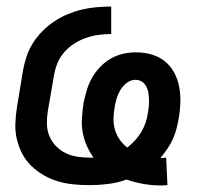

<svg xmlns="http://www.w3.org/2000/svg" viewBox="-20 -558 640 587"><path d="M473 9Q446 9 419.5 4.5Q393 0 367 -9Q339 1 310.5 4.5Q282 8 253 8Q228 8 203.5 5.5Q179 3 156 -4Q133 -11 112.5 -23Q92 -35 75.5 -51Q59 -67 48 -88Q37 -109 31.5 -132.5Q26 -156 27 -181Q28 -206 32 -231L50 -341Q54 -363 61 -384.5Q68 -406 80.5 -426Q93 -446 110 -463Q127 -480 146.5 -493Q166 -506 188 -515Q210 -524 231.5 -529Q253 -534 275.5 -536Q298 -538 320 -538V-454Q301 -454 282 -451.5Q263 -449 244 -442.5Q225 -436 207.5 -425Q190 -414 176.5 -398.5Q163 -383 155.5 -364.5Q148 -346 145 -327L126 -217Q123 -198 123.5 -178.5Q124 -159 131 -142Q138 -125 151 -111.5Q164 -98 180.5 -90Q197 -82 216 -79Q235 -76 255 -76Q255 -76 255 -76Q255 -76 255 -76Q258 -76 261 -76Q264 -76 266 -76Q254 -93 245.5 -112Q237 -131 233 -152.5Q229 -174 230.5 -196.5Q232 -219 235 -241Q239 -260 244.5 -279.5Q250 -299 260 -317.5Q270 -336 285 -352Q300 -368 318 -378.5Q336 -389 356 -393.5Q376 -398 396 -398Q420 -398 443 -391.5Q466 -385 483.5 -371Q501 -357 512 -337Q523 -317 527.5 -294Q532 -271 531.5 -247Q531 -223 527 -199Q524 -182 520 -166Q516 -150 509 -134Q502 -118 492 -103.5Q482 -89 471 -76Q472 -76 473 -75.5Q474 -75 476 -75Q479 -75 482 -75.5Q485 -76 488 -76L492 8Q487 8 482.5 8.5Q478 9 473 9ZM369 -107Q382 -117 393 -129Q404 -141 412 -154.5Q420 -168 425 -182.5Q430 -197 432 -212Q434 -223 435 -233.5Q436 -244 435.5 -254.5Q435 -265 433.5 -275Q432 -285 427 -294Q422 -303 413.5 -308.5Q405 -314 394 -314Q380 -314 367.5 -304.5Q355 -295 347.5 -282Q340 -269 336 -255Q332 -241 330 -227Q327 -210 327 -192.5Q327 -175 332 -159.5Q337 -144 346.5 -130.5Q356 -117 369 -107Z"/></svg>

Font: Iosevka Curly MdExObl
Style: Regular
Weight: 500
Width: 7
Italic angle: -9°
Monospace: yes
Designer: Belleve Invis
Foundry: Belleve Invis
Version: Version 11.1.0; ttfautohint (v1.8.3)